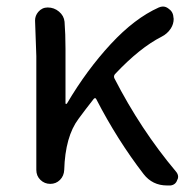

<svg xmlns="http://www.w3.org/2000/svg" viewBox="-20 -566 591 591"><path d="M521.5 -38.1Q528.3 -30.3 528.3 -21.5Q528.3 -16.6 525.4 -11.7Q520.5 2.9 504.9 4.9Q499 4.9 494.1 4.9Q449.2 4.9 421.9 -30.3Q340.8 -135.7 276.4 -260.7Q273.4 -266.6 268.6 -261.7Q243.2 -229.5 221.7 -200.2Q180.7 -145.5 177.7 -43Q176.8 -24.4 164.6 -12.2Q152.3 0 134.8 0Q117.2 0 104.5 -12.2Q91.8 -24.4 91.8 -43V-393.6L87.9 -502.9Q87.9 -517.6 97.7 -529.3Q109.4 -543 127 -543Q146.5 -543 161.6 -530.3Q176.8 -517.6 178.7 -499Q181.6 -461.9 181.6 -416V-248Q181.6 -246.1 183.6 -246.1Q185.5 -246.1 186.5 -248Q247.1 -350.6 320.8 -430.2Q394.5 -509.8 468.8 -543Q475.6 -545.9 481.4 -545.9Q490.2 -545.9 498 -540Q512.7 -530.3 513.7 -513.7Q514.6 -510.7 514.6 -507.8Q514.6 -492.2 505.9 -478.5Q495.1 -461.9 477.5 -453.1Q410.2 -418.9 334 -337.9Q329.1 -332 332 -325.2Q413.1 -167 521.5 -38.1Z"/></svg>

Font: Gen Jyuu Gothic Regular
Style: Regular
Weight: 400
Designer: [Source Han Sans]
Ryoko NISHIZUKA  (kana & ideographs); Paul D. Hunt (Latin, Greek & Cyrillic); Wenlong ZHANG  (bopomofo
Version: Version 1.002.20150607